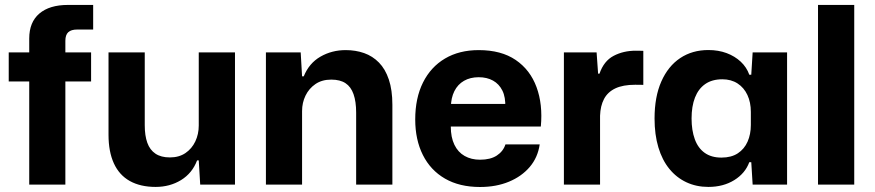

<svg xmlns="http://www.w3.org/2000/svg" viewBox="-20 -749 3549 779"><path d="M98.6 0V-418.6H15.4V-536.4H98.6V-592.8Q98.6 -659 139.7 -694Q180.8 -729 255.4 -729H358V-629.2H293.4Q268.8 -629.2 257 -618.4Q245.2 -607.6 245.2 -583.4V-536.4H349.6V-418.6H245.2V0Z M611.4 9.4Q549.7 9.4 506.7 -14.6Q463.7 -38.7 442 -86.2Q420.3 -133.7 420.3 -201.9V-536.3H567.3V-241Q567.3 -198.7 577.7 -169.7Q588.1 -140.7 610.8 -125.5Q633.4 -110.3 669.4 -110.3Q706.3 -110.3 732.4 -128Q758.4 -145.7 772.4 -175.1Q786.4 -204.6 786.4 -239.7V-536.3H933.4V0H792.3L786.4 -98.1H779.6Q760 -46.3 714.6 -18.4Q669.1 9.4 611.4 9.4Z M1058.9 0V-536.3H1200L1205.6 -439.3H1212.4Q1234.1 -492.7 1280.2 -519.2Q1326.3 -545.7 1382.6 -545.7Q1422.9 -545.7 1457.4 -533.6Q1491.9 -521.4 1517.6 -495.1Q1543.3 -468.9 1557.6 -426.4Q1572 -383.9 1572 -323.6V0H1425V-291.9Q1425 -337 1414.4 -366.9Q1403.9 -396.9 1381.9 -411.4Q1359.9 -426 1324 -426Q1286.3 -426 1259.9 -408Q1233.6 -390 1219.6 -361.1Q1205.6 -332.3 1205.6 -298.3V0Z M1927.7 9.7Q1844.3 9.7 1785.5 -24.3Q1726.7 -58.3 1695.7 -120.2Q1664.7 -182 1664.7 -264.3Q1664.7 -351 1696.2 -414.2Q1727.7 -477.3 1785.5 -511.5Q1843.3 -545.7 1922.3 -545.7Q2013.7 -545.7 2072.3 -505.7Q2131 -465.7 2156.8 -395.7Q2182.7 -325.7 2174.3 -235.7H1809Q1809 -191.7 1823.7 -161.5Q1838.3 -131.3 1865.2 -116.2Q1892 -101 1927.7 -101Q1970 -101 1995.8 -118Q2021.7 -135 2030.7 -163H2169.7Q2162 -110 2129.2 -71.5Q2096.3 -33 2044.7 -11.7Q1993 9.7 1927.7 9.7ZM1809.3 -313 1796.3 -327.3H2043.7L2030 -313Q2031.7 -354.7 2018.3 -381.5Q2005 -408.3 1980.3 -422Q1955.7 -435.7 1922.3 -435.7Q1888 -435.7 1862.7 -421.2Q1837.3 -406.7 1823.5 -379.2Q1809.7 -351.7 1809.3 -313Z M2267.9 0V-536.3H2400.6L2406.7 -450.1H2412.3Q2430 -501.6 2469.6 -522.4Q2509.3 -543.3 2559.6 -543.3Q2568.6 -543.3 2575.9 -543.1Q2583.1 -543 2590.1 -542.7V-404.6Q2584.6 -404.9 2575.9 -405Q2567.1 -405.1 2557 -405.1Q2507.6 -405.1 2476.6 -390.4Q2445.6 -375.6 2430.8 -347.6Q2416 -319.7 2414.6 -279.6V0Z M2854.1 9.4Q2805.4 9.4 2765.1 -9.4Q2724.7 -28.3 2695.7 -63.9Q2666.7 -99.4 2651.2 -151.1Q2635.7 -202.7 2635.7 -268.3Q2635.7 -356.3 2663.2 -418.4Q2690.7 -480.6 2739.7 -513.3Q2788.7 -546 2854.1 -546Q2894.6 -546 2928 -533.6Q2961.4 -521.1 2985.4 -498.7Q3009.3 -476.3 3020.1 -445.9H3028.1L3033.7 -536.3H3173.4V0H3033.7L3028.1 -91H3020.1Q3003.7 -45.9 2959.1 -18.2Q2914.6 9.4 2854.1 9.4ZM2907.1 -109.6Q2947.1 -109.6 2973.6 -127Q3000 -144.4 3013.2 -174.4Q3026.4 -204.4 3026.4 -241.9V-295Q3026.4 -333.9 3012.5 -363.6Q2998.6 -393.4 2972.5 -410.4Q2946.4 -427.3 2910.7 -427.3Q2869 -427.3 2841.3 -408Q2813.6 -388.7 2799.7 -353.1Q2785.9 -317.6 2785.9 -268.3Q2785.9 -220.3 2799 -184.2Q2812.1 -148.1 2839.1 -128.9Q2866.1 -109.6 2907.1 -109.6Z M3298.9 0V-729H3445.9V0Z"/></svg>

Font: Mona Sans ExtraLight
Style: Regular
Weight: 200
Designer: Deni Anggara
Foundry: GitHub
Version: Version 2.000